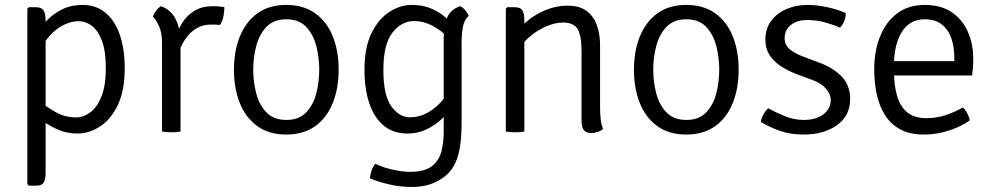

<svg xmlns="http://www.w3.org/2000/svg" viewBox="-20 -522 3940 762"><path d="M120.5 -493.5Q145.5 -493.5 153.2 -480Q161 -466.5 161 -441V164.5Q161 189 153.8 202Q146.5 215 121.5 215H94.5L88.5 209V-487.5L94.5 -493.5ZM475 -251.5Q475 -160.5 446.5 -103Q418 -45.5 375 -18.8Q332 8 288 8Q242.5 8 202.5 -11Q162.5 -30 127 -58L131 -123.5Q159.5 -101.5 198 -78.8Q236.5 -56 281 -56Q311 -56 338.2 -76Q365.5 -96 382.8 -139.2Q400 -182.5 400 -251.5Q400 -318.5 384.8 -359.5Q369.5 -400.5 345 -419.2Q320.5 -438 292.5 -438Q262.5 -438 231.2 -422.2Q200 -406.5 174.8 -377.5Q149.5 -348.5 137 -307.5L124 -377.5Q136 -407.5 161.8 -436.2Q187.5 -465 224.5 -483.8Q261.5 -502.5 307 -502.5Q362 -502.5 399.5 -470.8Q437 -439 456 -382.5Q475 -326 475 -251.5Z M870.5 -493.5Q870.5 -476.5 866.8 -457Q863 -437.5 853 -423Q845 -424 836 -424.2Q827 -424.5 818.5 -424.5Q785 -424.5 761 -410.2Q737 -396 721 -374.5Q705 -353 695.2 -329.5Q685.5 -306 681 -287L667.5 -303.5Q667.5 -335.5 676.5 -369.5Q685.5 -403.5 704 -432.5Q722.5 -461.5 752.5 -479.5Q782.5 -497.5 824.5 -497.5Q833 -497.5 844.8 -496.8Q856.5 -496 870.5 -493.5ZM586.5 -456.5Q590 -466.5 599 -478.8Q608 -491 618.5 -497.5Q658 -483.5 676.2 -448Q694.5 -412.5 696.5 -361.5V0Q689.5 1.5 680 2.2Q670.5 3 660 3Q649 3 639.5 2.2Q630 1.5 623 0V-354Q623 -391.5 611.5 -417.2Q600 -443 586.5 -456.5Z M1324 -245.5Q1324 -171 1300.5 -112.8Q1277 -54.5 1230.8 -21.2Q1184.5 12 1115.5 12Q1047 12 1000.8 -21.8Q954.5 -55.5 931.5 -113.8Q908.5 -172 908.5 -245.5Q908.5 -319.5 932 -377.5Q955.5 -435.5 1001.5 -469Q1047.5 -502.5 1115.5 -502.5Q1185 -502.5 1231.2 -469Q1277.5 -435.5 1300.8 -377.5Q1324 -319.5 1324 -245.5ZM985 -245.5Q985 -196 997.2 -150.2Q1009.5 -104.5 1038.2 -75.2Q1067 -46 1116.5 -46Q1166 -46 1194.5 -75.2Q1223 -104.5 1235 -150.2Q1247 -196 1247 -245.5Q1247 -294.5 1235 -340.5Q1223 -386.5 1194.5 -416Q1166 -445.5 1116.5 -445.5Q1067 -445.5 1038.2 -416Q1009.5 -386.5 997.2 -340.5Q985 -294.5 985 -245.5Z M1840 -459Q1821.5 -442 1816.8 -413Q1812 -384 1812 -352V-38Q1812 12.5 1807.2 49Q1802.5 85.5 1792.5 111.8Q1782.5 138 1766.5 157.5Q1746 183 1707 201.5Q1668 220 1613.5 220Q1568 220 1524.2 209.8Q1480.5 199.5 1448.5 186Q1449 171 1454.8 154.5Q1460.5 138 1469.5 128Q1500.5 143 1539.5 151.5Q1578.5 160 1606 160Q1665 160 1693.8 137.8Q1722.5 115.5 1731.8 79Q1741 42.5 1741 0V-376Q1741 -416 1753.8 -449.8Q1766.5 -483.5 1806 -497.5Q1817.5 -492 1827 -480.8Q1836.5 -469.5 1840 -459ZM1426.5 -244.5Q1426.5 -335 1455 -391.8Q1483.5 -448.5 1526.5 -475.5Q1569.5 -502.5 1612.5 -502.5Q1653.5 -502.5 1684 -491Q1714.5 -479.5 1738 -461.2Q1761.5 -443 1780.5 -422.5L1772.5 -356Q1748 -389.5 1706.8 -414Q1665.5 -438.5 1622.5 -438.5Q1574 -438.5 1537.8 -392.8Q1501.5 -347 1501.5 -244Q1501.5 -144 1533 -100.2Q1564.5 -56.5 1607.5 -56.5Q1653.5 -56.5 1694.5 -85.8Q1735.5 -115 1757 -155.5L1769 -92Q1757 -72.5 1732.5 -49.2Q1708 -26 1673.5 -9Q1639 8 1597 8Q1541 8 1503 -23.5Q1465 -55 1445.8 -111.8Q1426.5 -168.5 1426.5 -244.5Z M2021 -493.5Q2046 -493.5 2053.5 -480.2Q2061 -467 2061 -442V0Q2054 1.5 2044.5 2.2Q2035 3 2024.5 3Q2013.5 3 2004 2.2Q1994.5 1.5 1987.5 0V-487.5L1993.5 -493.5ZM2361.5 -95Q2361.5 -70.5 2364 -48.5Q2366.5 -26.5 2373.5 -10Q2365.5 -3 2352.5 1.5Q2339.5 6 2326.5 6Q2305.5 6 2296.8 -6Q2288 -18 2288 -42.5V-320Q2288 -379.5 2272.8 -406Q2257.5 -432.5 2214.5 -432.5Q2184 -432.5 2150 -418.2Q2116 -404 2086.8 -380.2Q2057.5 -356.5 2041 -327.5V-406Q2073.5 -447 2126 -473.2Q2178.5 -499.5 2233 -499.5Q2280.5 -499.5 2308.5 -478.2Q2336.5 -457 2349 -421.5Q2361.5 -386 2361.5 -343.5Z M2911.5 -245.5Q2911.5 -171 2888 -112.8Q2864.5 -54.5 2818.2 -21.2Q2772 12 2703 12Q2634.5 12 2588.2 -21.8Q2542 -55.5 2519 -113.8Q2496 -172 2496 -245.5Q2496 -319.5 2519.5 -377.5Q2543 -435.5 2589 -469Q2635 -502.5 2703 -502.5Q2772.5 -502.5 2818.8 -469Q2865 -435.5 2888.2 -377.5Q2911.5 -319.5 2911.5 -245.5ZM2572.5 -245.5Q2572.5 -196 2584.8 -150.2Q2597 -104.5 2625.8 -75.2Q2654.5 -46 2704 -46Q2753.5 -46 2782 -75.2Q2810.5 -104.5 2822.5 -150.2Q2834.5 -196 2834.5 -245.5Q2834.5 -294.5 2822.5 -340.5Q2810.5 -386.5 2782 -416Q2753.5 -445.5 2704 -445.5Q2654.5 -445.5 2625.8 -416Q2597 -386.5 2584.8 -340.5Q2572.5 -294.5 2572.5 -245.5Z M3000 -38Q3001 -51 3009.5 -67Q3018 -83 3029 -92Q3060 -75 3096.2 -60.5Q3132.5 -46 3170.5 -46Q3218 -46 3247.2 -67.8Q3276.5 -89.5 3277 -123.5Q3277 -148.5 3258 -170.2Q3239 -192 3204.5 -204.5L3145 -226.5Q3111 -239 3082 -257.2Q3053 -275.5 3035.2 -302Q3017.5 -328.5 3017.5 -365Q3017.5 -408 3040.2 -438.8Q3063 -469.5 3101.2 -486Q3139.5 -502.5 3185 -502.5Q3222 -502.5 3264.2 -493.2Q3306.5 -484 3336.5 -470Q3337 -460 3334.2 -449.2Q3331.5 -438.5 3326.2 -429Q3321 -419.5 3313.5 -412Q3290 -423 3255.8 -432.8Q3221.5 -442.5 3183 -442.5Q3143.5 -442.5 3118.8 -423Q3094 -403.5 3094 -370Q3094 -344.5 3112.8 -327.8Q3131.5 -311 3168.5 -297L3230 -274Q3286 -253.5 3320 -218.8Q3354 -184 3354 -129Q3354 -62.5 3301.8 -25.2Q3249.5 12 3169 12Q3116.5 12 3073.8 -3.2Q3031 -18.5 3000 -38Z M3494.5 -222.5V-279.5H3767.5V-293.5Q3767.5 -335 3755.8 -369.5Q3744 -404 3718 -424.8Q3692 -445.5 3649.5 -445.5Q3590.5 -445.5 3559.2 -395.2Q3528 -345 3528 -263V-239.5Q3528 -185.5 3539.8 -143.2Q3551.5 -101 3579.5 -77Q3607.5 -53 3656.5 -53Q3696.5 -53 3732.8 -65Q3769 -77 3801.5 -95.5Q3812 -86 3819.5 -71Q3827 -56 3828.5 -44Q3794 -19.5 3746 -3.8Q3698 12 3646.5 12Q3590.5 12 3552.5 -8.8Q3514.5 -29.5 3492 -65.8Q3469.5 -102 3459.5 -148.5Q3449.5 -195 3449.5 -246Q3449.5 -320 3473 -378Q3496.5 -436 3541.2 -469.2Q3586 -502.5 3649.5 -502.5Q3714 -502.5 3756.8 -473.8Q3799.5 -445 3821 -396.5Q3842.5 -348 3842.5 -289Q3842.5 -270 3841.5 -255.5Q3840.5 -241 3838 -222.5Z"/></svg>

Font: Signika Light Light
Style: Regular
Weight: 300
Version: Version 2.001